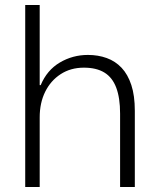

<svg xmlns="http://www.w3.org/2000/svg" viewBox="-20 -749 631 769"><path d="M81 0V-729H139V-408H143Q168 -468 219.5 -498.5Q271 -529 332 -529Q373 -529 407.5 -516.5Q442 -504 467 -477.5Q492 -451 506 -408.5Q520 -366 520 -305V0H461V-294Q461 -357 445.5 -398Q430 -439 398 -458.5Q366 -478 316 -478Q263 -478 223 -452Q183 -426 161 -381.5Q139 -337 139 -279V0Z"/></svg>

Font: Mona Sans ExtraLight Light
Style: Regular
Weight: 300
Version: Version 2.000